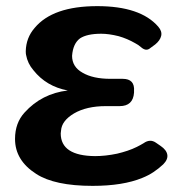

<svg xmlns="http://www.w3.org/2000/svg" viewBox="-20 -595 610 626"><path d="M282 11Q158 11 98 -28Q29 -72 29 -142Q29 -194 60 -228Q116 -290 201 -300Q131 -313 89 -366Q70 -388 65 -416Q64 -420 64 -428Q65 -472 93 -504Q152 -575 297 -575Q438 -575 496 -508Q509 -493 505.5 -478Q502 -463 486 -450L471 -439Q463 -432 455.5 -433Q448 -434 440 -441Q431 -449 421 -454Q395 -469 367 -477Q335 -485 310 -485Q264 -485 241 -470Q218 -453 215 -413Q215 -377 249 -358Q283 -338 340 -338H380Q420 -338 417 -298V-293Q414 -249 370 -249H325Q262 -249 221 -225Q181 -201 179 -169L178 -160Q178 -87 290 -86Q324 -86 362 -94Q379 -98 395.5 -103.5Q412 -109 426 -116Q432 -119 437.5 -122Q443 -125 448 -128Q469 -143 488 -130L504 -119Q523 -106 525.5 -90.5Q528 -75 512 -59Q497 -45 480.5 -34Q464 -23 444 -15Q381 11 282 11Z"/></svg>

Font: MaokenZhuyuanTi
Style: Regular
Weight: 400
Designer: Fontworks Inc & LongZhuTi team: ZERO子、时光羊、荆南、频凡、刘鹏、Little White Dog、帆影Magmeta、奈白不弍、白日月球、ChaoTawei、雨三（排名不分先后）
Version: Version 1.000; 20230222